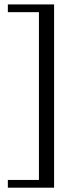

<svg xmlns="http://www.w3.org/2000/svg" viewBox="-20 -720 358 868"><path d="M224.5 -700V128.5H15.5V93.5H156V-665H15.5V-700Z"/></svg>

Font: Newsreader Text
Style: Regular
Weight: 400
Designer: Hugues Gentile
Foundry: Production Type
Version: Version 1.002